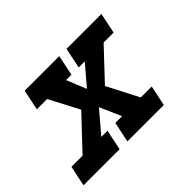

<svg xmlns="http://www.w3.org/2000/svg" viewBox="-159 -630 805 805"><g transform="rotate(-45 244.0 -227.5)"><path d="M418 0H202.1L221.2 -90.8H261.2L219.2 -186L138.2 -90.8H174.8L155.8 0H-58.1L-39.1 -90.8H26.9L159.2 -231L89.8 -363.8H28.8L47.9 -455.1H252.9L233.9 -363.8H202.1L237.8 -275.9L313 -363.8H276.9L295.9 -455.1H502.9L483.9 -363.8H424.8L299.8 -231L372.1 -90.8H437Z"/></g></svg>

Font: Anonymous Pro
Style: Bold Italic
Weight: 700
Italic angle: -12°
Monospace: yes
Designer: Mark Simonson
Version: Version 1.003